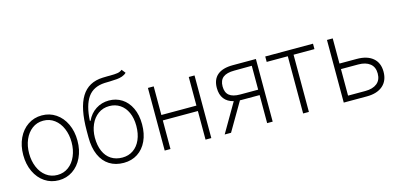

<svg xmlns="http://www.w3.org/2000/svg" viewBox="-67 -1144 3250 1570"><g transform="rotate(-15 1558.0 -359.0)"><path d="M46.9 -263.7Q46.9 -342.8 76.4 -405.3Q106 -467.8 158.2 -502.9Q210.4 -538.1 276.4 -538.1Q342.3 -538.1 394.5 -502.9Q446.8 -467.8 476.3 -405.3Q505.9 -342.8 505.9 -263.7Q505.9 -184.6 476.3 -122.1Q446.8 -59.6 394.5 -24.4Q342.3 10.7 276.4 10.7Q210.4 10.7 158.2 -24.4Q106 -59.6 76.4 -122.1Q46.9 -184.6 46.9 -263.7ZM456.1 -263.7Q456.1 -327.1 433.8 -379.6Q411.6 -432.1 370.8 -462.6Q330.1 -493.2 276.4 -493.2Q222.7 -493.2 181.9 -462.4Q141.1 -431.6 118.9 -379.4Q96.7 -327.1 96.7 -263.7Q96.7 -199.7 118.9 -147.2Q141.1 -94.7 181.9 -64.5Q222.7 -34.2 276.4 -34.2Q330.1 -34.2 370.8 -64.5Q411.6 -94.7 433.8 -147.2Q456.1 -199.7 456.1 -263.7Z M885.7 -662.1Q857.4 -662.1 842.8 -661.1Q745.6 -656.2 699 -589.6Q652.3 -522.9 645.5 -392.6H651.4Q677.7 -449.7 727.1 -481.7Q776.4 -513.7 837.9 -513.7Q898.4 -513.7 946.8 -482.9Q995.1 -452.1 1022.9 -393.8Q1050.8 -335.4 1050.8 -255.9Q1050.8 -175.8 1022.7 -115.5Q994.6 -55.2 943.8 -22.2Q893.1 10.7 826.2 10.7Q756.8 10.7 705.8 -21.2Q654.8 -53.2 627.2 -115.5Q599.6 -177.7 599.6 -266.6V-321.3Q599.6 -513.2 658 -607.9Q716.3 -702.6 838.9 -707Q852.5 -708 877.9 -708H900.4Q940.4 -708 963.9 -711.7Q987.3 -715.3 1003.9 -729.5L1029.3 -697.3Q1013.7 -682.1 992.2 -674.8Q970.7 -667.5 948 -665.5Q925.3 -663.6 885.7 -662.1ZM1002 -255.9Q1002 -321.3 980 -369.4Q958 -417.5 918.9 -443.1Q879.9 -468.8 829.1 -468.8Q774.9 -468.8 734.4 -439.2Q693.8 -409.7 671.9 -359.6Q649.9 -309.6 649.4 -250Q649.4 -182.6 670.7 -134Q691.9 -85.4 731.7 -59.8Q771.5 -34.2 826.2 -34.2Q878.9 -34.2 918.7 -61.8Q958.5 -89.4 980.2 -139.4Q1002 -189.5 1002 -255.9Z M1222.7 -288.1H1519.5V-530.3H1568.4V0H1519.5V-242.2H1222.7V0H1173.8V-530.3H1222.7Z M2041 -237.3H1888.7L1874.5 -237.8L1735.4 0H1681.6L1823.7 -244.1Q1771.5 -256.8 1744.6 -292Q1717.8 -327.1 1717.8 -383.8Q1717.8 -456.1 1762 -493.2Q1806.2 -530.3 1892.6 -530.3H2087.9V0H2041ZM1888.7 -283.2H2041V-485.4L1892.6 -484.4Q1828.6 -484.4 1797.6 -460Q1766.6 -435.5 1766.6 -383.8Q1766.6 -332 1796.6 -307.6Q1826.7 -283.2 1888.7 -283.2Z M2167 -530.3H2571.3V-484.4H2394.5V0H2345.7V-484.4H2167Z M3069.3 -160.2Q3069.3 -84 3020.8 -42Q2972.2 0 2884.8 0H2689.5V-530.3H2738.3V-317.4H2884.8Q2972.2 -317.4 3020.8 -276.4Q3069.3 -235.4 3069.3 -160.2ZM2884.8 -45.9Q2947.8 -45.9 2983.6 -74.5Q3019.5 -103 3019.5 -158.2Q3019.5 -213.4 2983.6 -241.9Q2947.8 -270.5 2884.8 -270.5H2738.3V-45.9Z"/></g></svg>

Font: Pretendard JP ExtraLight
Style: Regular
Weight: 200
Designer: Base glyphs from Inter by Rasmus Andersson; Hangeul glyphs from Noto Sans CJK(Source Han Sans) by Jang Soo-young and Kan
Foundry: Kil Hyung-jin
Version: Version 1.309